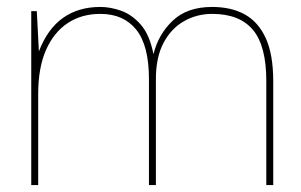

<svg xmlns="http://www.w3.org/2000/svg" viewBox="-20 -533 866 553"><path d="M70 0V-501H86L92 -385Q117 -450 161.5 -481.5Q206 -513 269 -513Q298 -513 329 -502Q360 -491 385.5 -462Q411 -433 422 -377Q436 -434 477.5 -473.5Q519 -513 591 -513Q646 -513 685 -491.5Q724 -470 745.5 -423Q767 -376 767 -298V0H747V-300Q747 -401 708.5 -447Q670 -493 591 -493Q547 -493 510 -472Q473 -451 451 -409.5Q429 -368 429 -305V0H409V-305Q409 -402 372.5 -447.5Q336 -493 269 -493Q215 -493 175 -466.5Q135 -440 112.5 -389Q90 -338 90 -262V0Z"/></svg>

Font: DM Sans 17pt Thin
Style: Regular
Weight: 250
Version: Version 4.004;gftools[0.9.30]